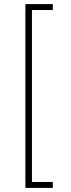

<svg xmlns="http://www.w3.org/2000/svg" viewBox="-20 -780 345 938"><path d="M104 138V-760H238V-731H136V109H238V138Z"/></svg>

Font: IBM Plex Sans Hebrew ExtraLight
Style: Regular
Weight: 200
Designer: Mike Abbink, Paul van der Laan, Pieter van Rosmalen, Yanek Iontef
Foundry: Bold Monday
Version: Version 1.2